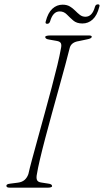

<svg xmlns="http://www.w3.org/2000/svg" viewBox="-20 -863 478 883"><path d="M150 -63.5Q146 -45.5 150 -35.5Q154 -25.5 170.5 -23.5L202.5 -18.5Q219.5 -16.5 219.5 -7Q219.5 -3.5 214 -1.8Q208.5 0 201.5 0H24.5Q9.5 0 9.5 -8Q8 -16.5 27.5 -18.5L62.5 -23Q81.5 -25.5 93 -35.5Q104.5 -45.5 110.5 -62.5Q116 -87.5 127.8 -131.2Q139.5 -175 154.8 -230Q170 -285 186.2 -344.2Q202.5 -403.5 217.5 -460Q232.5 -516.5 243.8 -563.2Q255 -610 260 -639Q264 -655.5 260 -664Q256 -672.5 240 -675L206 -681Q188 -683.5 188 -693Q188 -700 214.5 -700H388Q402 -700 402 -694Q402 -686 380.5 -682L342.5 -674Q308.5 -669 301 -644Q293.5 -613.5 280.5 -565.2Q267.5 -517 251.5 -459.5Q235.5 -402 219 -342Q202.5 -282 188 -227Q173.5 -172 163.5 -129.2Q153.5 -86.5 150 -63.5ZM359 -755Q332.5 -755 316.5 -769Q300.5 -783 287 -796.8Q273.5 -810.5 254.5 -810.5Q223.5 -810.5 210.5 -765Q207 -753.5 197 -753.5Q186.5 -753.5 190.5 -765Q200.5 -804 220.8 -822.8Q241 -841.5 268 -841.5Q288 -841.5 301.8 -833Q315.5 -824.5 326 -813.8Q336.5 -803 347.5 -794.5Q358.5 -786 373 -786Q404 -786 416.5 -831Q419.5 -843 430.5 -843Q441 -843 436.5 -831Q426.5 -792 406.2 -773.5Q386 -755 359 -755Z"/></svg>

Font: Fraunces 9pt Thin
Style: Italic
Weight: 100
Italic angle: -16°
Version: Version 1.000;[b76b70a41]